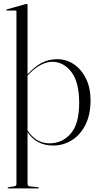

<svg xmlns="http://www.w3.org/2000/svg" viewBox="-20 -750 521 1004"><path d="M124 -725V-361Q159.5 -400.5 196.5 -420.5Q233.5 -440.5 279 -440.5Q327.5 -440.5 367 -413.5Q406.5 -386.5 430 -338.2Q453.5 -290 453.5 -225.5Q453.5 -150.5 427 -97.8Q400.5 -45 356 -17Q311.5 11 258.5 11Q170.5 11 124 -59V212Q124 222.5 136 224.5L179.5 229.5Q184 230 184 232.5Q184 235 180.5 235H23Q20 235 20 232.5Q20 229.5 27 228.5L54 224.5Q66 222.5 66 212.5V-690.5Q66 -695 61 -695H15.5Q13 -695 13 -697.5Q13 -700 16 -701L113.5 -728.5Q117.5 -729.5 120 -729.5Q124 -729.5 124 -725ZM252 -427Q225 -427 191.8 -409.8Q158.5 -392.5 124 -354.5V-68.5Q167.5 -0.5 239 -0.5Q305 -0.5 349.5 -51Q394 -101.5 394 -212Q394 -321 353 -374Q312 -427 252 -427Z"/></svg>

Font: Fraunces 144pt Light
Style: Regular
Weight: 300
Version: Version 1.000;[b76b70a41]